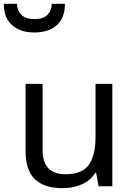

<svg xmlns="http://www.w3.org/2000/svg" viewBox="-55 -975 693 1005"><path d="M533 -536V0H461L448 -71H444Q418 -29 372 -9.5Q326 10 274 10Q177 10 128 -36.5Q79 -83 79 -185V-536H168V-191Q168 -63 287 -63Q376 -63 410.5 -113Q445 -163 445 -257V-536ZM125 -805Q52 -805 8.5 -843Q-35 -881 -35 -955H34Q34 -921 56.5 -898Q79 -875 125 -875Q172 -875 194 -898Q216 -921 216 -955H285Q285 -881 242 -843Q199 -805 125 -805Z"/></svg>

Font: Noto Sans Tifinagh Tawellemmet
Style: Regular
Weight: 400
Designer: JamraPatel
Foundry: JamraPatel LLC
Version: Version 2.006; ttfautohint (v1.8.4.7-5d5b)